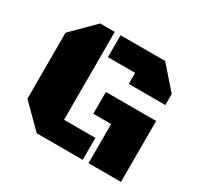

<svg xmlns="http://www.w3.org/2000/svg" viewBox="-140 -814 1011 981"><g transform="rotate(30 365.0 -324.0)"><path d="M185.5 0 56.2 -129.4V-518.6L185.5 -647.9H272V-129.4H457V0ZM466.8 -453.6V-518.6H306.2V-647.9H569.3L682.6 -518.6V-453.6ZM491.2 0V-231H386.2V-359.4H682.6V0Z"/></g></svg>

Font: Black Ops One
Style: Regular
Weight: 400
Designer: James Grieshaber, Eben Sorkin
Foundry: Sorkin Type Co.
Version: Version 1.004; ttfautohint (v1.8.4.7-5d5b)